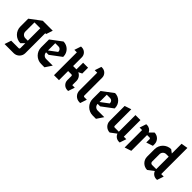

<svg xmlns="http://www.w3.org/2000/svg" viewBox="162 -1888 3267 3267"><g transform="rotate(45 1795.0 -255.0)"><path d="M170 -400H310V-100H250C205.8 -100 170 -135.8 170 -180ZM250 -520 50 -370V-180C50 -69.6 139.6 20 250 20L310 -40V80C310 91 301 100 290 100H110L70 220H290C367.3 220 430 157.3 430 80V-400H450L490 -520Z M670 -400H750C783.1 -400 810 -373.1 810 -340V-330L670 -225ZM750 -520 550 -370V-180C550 -69.6 639.6 20 750 20H830L910 -100H750C705.8 -100 670 -135.8 670 -180H730L930 -330V-340C930 -439.4 849.4 -520 750 -520Z M1020 -670 980 -550H1040V0H1160V-220H1240C1251 -220 1260 -211 1260 -200V-100C1260 -33.8 1313.8 20 1380 20H1400L1440 -100H1380V-200C1380 -257.2 1345.6 -306.5 1296.3 -328.2L1360 -360V-500H1240V-340H1160V-550C1160 -616.2 1106.2 -670 1040 -670Z M1510 -670 1470 -550H1530V-120C1530 -42.7 1592.7 20 1670 20H1690L1730 -100H1670C1659 -100 1650 -109 1650 -120V-550C1650 -616.2 1596.2 -670 1530 -670Z M1910 -400H1990C2023.1 -400 2050 -373.1 2050 -340V-330L1910 -225ZM1990 -520 1790 -370V-180C1790 -69.6 1879.6 20 1990 20H2070L2150 -100H1990C1945.8 -100 1910 -135.8 1910 -180H1970L2170 -330V-340C2170 -439.4 2089.4 -520 1990 -520Z M2640 20 2680 -100H2620V-500H2500V-100H2400C2389 -100 2380 -109 2380 -120V-520L2260 -480V-120C2260 -42.7 2322.7 20 2400 20L2506.8 -60.1C2523.3 -13.5 2567.8 20 2620 20Z M2740 -520 2700 -400H2760V20L2880 -20V-400H2940C2951 -400 2960 -391 2960 -380V-300L3080 -340V-380C3080 -457.3 3017.3 -520 2940 -520L2869.4 -449.4C2850.6 -491 2808.6 -520 2760 -520Z M3340 -400H3400V-100H3300C3277.9 -100 3260 -117.9 3260 -140V-320C3260 -364.2 3295.8 -400 3340 -400ZM3520 -730 3400 -710V-475L3340 -520C3229.6 -520 3140 -430.4 3140 -320V-140C3140 -51.7 3211.7 20 3300 20L3406.8 -60.1C3423.3 -13.5 3467.8 20 3520 20H3540L3580 -100H3520Z"/></g></svg>

Font: Abibas
Style: Medium
Weight: 500
Version: Version 0.3